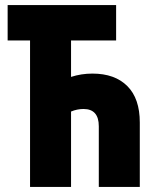

<svg xmlns="http://www.w3.org/2000/svg" viewBox="-20 -734 603 754"><path d="M98 0V-575H10V-714H436V-575H259V-432Q299 -445 343 -445Q431 -445 480 -396Q529 -347 529 -253V0H368V-238Q368 -306 308 -306Q283 -306 259 -296V0Z"/></svg>

Font: Noto Sans Mono SemiCondensed Black
Style: Regular
Weight: 900
Width: 4
Designer: Monotype Design Team
Foundry: Monotype Imaging Inc.
Version: Version 2.014; ttfautohint (v1.8.4.7-5d5b)